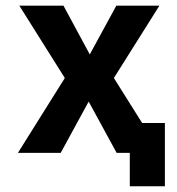

<svg xmlns="http://www.w3.org/2000/svg" viewBox="-20 -524 632 684"><path d="M299.8 -330.1 394.5 -503.9H547.9L385.7 -246.1L486.3 -85.9H567.4V139.6H442.4V20.5H395.5L295.9 -162.1L196.3 20.5H43.9L210.9 -246.1L48.8 -503.9H206.1Z"/></svg>

Font: Gen Shin Gothic Bold
Style: Bold
Weight: 700
Designer: [Source Han Sans]
Ryoko NISHIZUKA  (kana & ideographs); Paul D. Hunt (Latin, Greek & Cyrillic); Wenlong ZHANG  (bopomofo
Version: Version 1.002.20150607